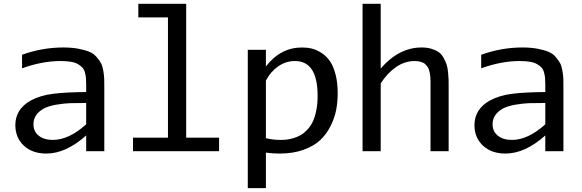

<svg xmlns="http://www.w3.org/2000/svg" viewBox="-20 -790 3038 1003"><path d="M311 -542Q355.5 -542 389.9 -535.4Q424.3 -528.8 446.8 -519.5Q469.2 -510.3 484.6 -492.2Q500 -474.1 507.8 -459.7Q515.6 -445.3 519.8 -419.4Q523.9 -393.6 524.4 -377.9Q524.9 -362.3 524.9 -333V0H430.2V-82.5Q324.2 12.2 222.2 12.2Q148.4 12.2 104.2 -29.5Q60.1 -71.3 60.1 -136.2Q60.1 -218.8 139.2 -264.2Q190.4 -292 258.8 -300.3Q327.1 -308.6 430.2 -309.1V-349.1Q430.2 -369.6 429 -382.8Q427.7 -396 423.6 -411.6Q419.4 -427.2 410.6 -436.8Q401.9 -446.3 387.5 -454.8Q373 -463.4 350.3 -467.3Q327.6 -471.2 296.9 -471.2Q200.2 -471.2 95.2 -433.1V-503.9Q200.7 -542 311 -542ZM430.2 -140.6V-252H428.2Q373.5 -252 344.5 -251Q315.4 -250 275.4 -243.4Q235.4 -236.8 209 -223.1Q154.8 -192.9 154.8 -141.1Q154.8 -103 182.4 -81.1Q210 -59.1 255.9 -59.1Q339.8 -59.1 430.2 -140.6Z M952.6 -70.8H1124.5V0H674.8V-70.8H857.4V-699.2H702.6V-770H952.6Z M1744.1 -303.2Q1744.1 -257.3 1736.1 -215.6Q1728 -173.8 1706.8 -131.3Q1685.5 -88.9 1652.6 -57.9Q1619.6 -26.9 1565.2 -7.3Q1510.7 12.2 1440.4 12.2Q1405.3 12.2 1369.1 7.3V192.9H1274.4V-529.8H1369.1V-442.9Q1445.3 -542 1558.1 -542Q1585.4 -542 1609.9 -535.9Q1634.3 -529.8 1659.7 -513.4Q1685.1 -497.1 1703.1 -471.2Q1721.2 -445.3 1732.7 -402.1Q1744.1 -358.9 1744.1 -303.2ZM1444.3 -59.1Q1462.4 -59.1 1478.8 -61Q1495.1 -63 1515.4 -69.1Q1535.6 -75.2 1552.5 -85.2Q1569.3 -95.2 1585.9 -113Q1602.5 -130.9 1613.8 -154.3Q1625 -177.7 1632.1 -212.4Q1639.2 -247.1 1639.2 -289.1Q1639.2 -471.2 1521 -471.2Q1473.1 -471.2 1432.9 -443.1Q1392.6 -415 1369.1 -369.1V-67.9Q1409.2 -59.1 1444.3 -59.1Z M2229 -347.2Q2229 -360.4 2229 -366.7Q2229 -373 2228.3 -385.7Q2227.5 -398.4 2226.1 -405Q2224.6 -411.6 2221.9 -422.1Q2219.2 -432.6 2215.1 -438.5Q2210.9 -444.3 2204.8 -451.4Q2198.7 -458.5 2190.7 -462.2Q2182.6 -465.8 2171.6 -468.5Q2160.6 -471.2 2147 -471.2Q2094.2 -471.2 2048.6 -439.5Q2002.9 -407.7 1968.8 -354.5V0H1874V-770H1968.8V-432.1Q2064 -542 2182.6 -542Q2211.9 -542 2234.9 -534.7Q2257.8 -527.3 2272.5 -517.1Q2287.1 -506.8 2297.4 -487.8Q2307.6 -468.8 2312.7 -453.9Q2317.9 -439 2320.6 -413.1Q2323.2 -387.2 2323.5 -373Q2323.7 -358.9 2323.7 -332Q2323.7 -330.1 2323.7 -329.1V0H2229Z M2709.5 -542Q2753.9 -542 2788.3 -535.4Q2822.8 -528.8 2845.2 -519.5Q2867.7 -510.3 2883.1 -492.2Q2898.4 -474.1 2906.2 -459.7Q2914.1 -445.3 2918.2 -419.4Q2922.4 -393.6 2922.9 -377.9Q2923.3 -362.3 2923.3 -333V0H2828.6V-82.5Q2722.7 12.2 2620.6 12.2Q2546.9 12.2 2502.7 -29.5Q2458.5 -71.3 2458.5 -136.2Q2458.5 -218.8 2537.6 -264.2Q2588.9 -292 2657.2 -300.3Q2725.6 -308.6 2828.6 -309.1V-349.1Q2828.6 -369.6 2827.4 -382.8Q2826.2 -396 2822 -411.6Q2817.9 -427.2 2809.1 -436.8Q2800.3 -446.3 2785.9 -454.8Q2771.5 -463.4 2748.8 -467.3Q2726.1 -471.2 2695.3 -471.2Q2598.6 -471.2 2493.7 -433.1V-503.9Q2599.1 -542 2709.5 -542ZM2828.6 -140.6V-252H2826.7Q2772 -252 2742.9 -251Q2713.9 -250 2673.8 -243.4Q2633.8 -236.8 2607.4 -223.1Q2553.2 -192.9 2553.2 -141.1Q2553.2 -103 2580.8 -81.1Q2608.4 -59.1 2654.3 -59.1Q2738.3 -59.1 2828.6 -140.6Z"/></svg>

Font: Aurulent Sans Mono
Style: Regular
Weight: 400
Monospace: yes
Version: Version 2007.05.04